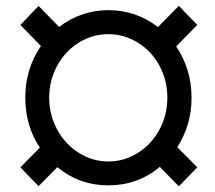

<svg xmlns="http://www.w3.org/2000/svg" viewBox="-20 -638 753 671"><path d="M538.6 -54.7Q460.9 9.8 358.9 9.8Q257.8 9.8 180.2 -53.7L114.7 12.7L51.3 -53.2L119.1 -122.1Q68.4 -198.2 68.4 -296.9Q68.4 -397.5 123 -477.1L51.3 -550.8L114.7 -617.2L186.5 -543.9Q263.7 -602.5 358.9 -602.5Q454.6 -602.5 532.2 -543.5L605 -617.7L669.4 -550.8L595.7 -475.6Q649.4 -396 649.4 -296.9Q649.4 -201.2 599.6 -123.5L669.4 -53.2L605 13.2ZM151.9 -296.9Q151.9 -236.8 179.9 -185.1Q208 -133.3 255.9 -103.5Q303.7 -73.7 358.9 -73.7Q414.1 -73.7 461.9 -103.8Q509.8 -133.8 537.4 -185.3Q564.9 -236.8 564.9 -296.9Q564.9 -356.4 537.4 -408Q509.8 -459.5 461.7 -489Q413.6 -518.6 358.9 -518.6Q303.7 -518.6 255.9 -489.3Q208 -460 179.9 -408.2Q151.9 -356.4 151.9 -296.9Z"/></svg>

Font: Roboto
Style: Regular
Weight: 400
Designer: Google
Version: Version 2.134; 2016; ttfautohint (v1.6)